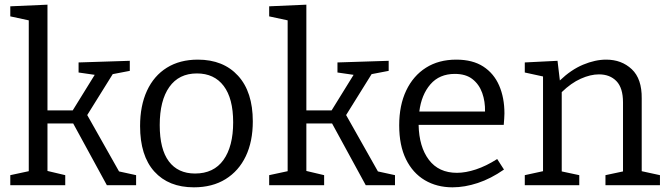

<svg xmlns="http://www.w3.org/2000/svg" viewBox="-20 -792 2859 821"><path d="M24 0V-43L103 -60V-705L24 -722V-765L183 -772V-320H291L385 -472L316 -482V-525L535 -532V-489L462 -475L353 -300L489 -59L562 -43V0H437L293 -264H183V-61L259 -43V0Z M826 -537Q935 -537 998 -468Q1061 -399 1061 -273Q1061 -187 1031 -124Q1001 -61 944.5 -26Q888 9 809 9Q701 9 640 -58.5Q579 -126 579 -253Q579 -340 608.5 -404Q638 -468 693.5 -502.5Q749 -537 826 -537ZM822 -478Q745 -478 704 -420Q663 -362 663 -257Q663 -154 702 -102Q741 -50 814 -50Q894 -50 935.5 -108Q977 -166 977 -269Q977 -371 936.5 -424.5Q896 -478 822 -478Z M1131 0V-43L1210 -60V-705L1131 -722V-765L1290 -772V-320H1398L1492 -472L1423 -482V-525L1642 -532V-489L1569 -475L1460 -300L1596 -59L1669 -43V0H1544L1400 -264H1290V-61L1366 -43V0Z M1915 9Q1848 9 1796.5 -21.5Q1745 -52 1716 -111Q1687 -170 1687 -256Q1687 -342 1717 -405Q1747 -468 1801.5 -502.5Q1856 -537 1931 -537Q2001 -537 2046.5 -507.5Q2092 -478 2114.5 -426Q2137 -374 2137 -307Q2137 -296 2136 -284.5Q2135 -273 2134 -258H1770Q1772 -164 1814 -108.5Q1856 -53 1934 -53Q1971 -53 2015 -67.5Q2059 -82 2106 -112L2135 -67Q2079 -28 2023 -9.5Q1967 9 1915 9ZM1925 -476Q1859 -476 1820.5 -431.5Q1782 -387 1773 -315H2054Q2055 -358 2042 -394.5Q2029 -431 2000.5 -453.5Q1972 -476 1925 -476Z M2224 0V-43L2302 -60V-465L2224 -482V-525L2364 -532L2374 -448Q2422 -494 2473.5 -515.5Q2525 -537 2572 -537Q2638 -537 2681.5 -496Q2725 -455 2724 -371V-60L2802 -43V0H2569V-43L2644 -59V-354Q2644 -416 2616 -445Q2588 -474 2541 -474Q2505 -474 2463.5 -455.5Q2422 -437 2382 -398V-59L2457 -43V0Z"/></svg>

Font: Bitter
Style: Regular
Weight: 400
Designer: Sol Matas, and Bitter project Authors
Foundry: Sol Matas
Version: Version 2.001